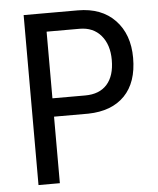

<svg xmlns="http://www.w3.org/2000/svg" viewBox="-52 -755 657 800"><g transform="rotate(-5 277.0 -355.5)"><path d="M166 -278.3V0H76.7V-710.9H303.2Q402.3 -710.9 459 -651.6Q515.6 -592.3 515.6 -493.7Q515.6 -391.1 461.7 -335.7Q407.7 -280.3 309.6 -278.3ZM166 -355H303.2Q362.8 -355 394.5 -390.6Q426.3 -426.3 426.3 -492.7Q426.3 -556.6 393.6 -595.2Q360.8 -633.8 303.7 -633.8H166Z"/></g></svg>

Font: TypoPRO Roboto
Style: Regular
Weight: 400
Designer: Google
Version: Version 2.136; 2016